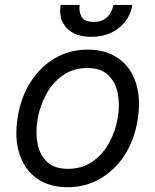

<svg xmlns="http://www.w3.org/2000/svg" viewBox="-20 -756 637 787"><path d="M257.1 11.4Q181.8 11.4 131.2 -24.5Q80.6 -60.4 59.7 -125Q38.7 -189.6 52.6 -275.6Q66.1 -359.4 106.5 -421.7Q147 -484 207 -518.3Q267 -552.6 339.5 -552.6Q414.8 -552.6 465.6 -516.5Q516.3 -480.5 537.3 -415.7Q558.2 -350.9 544 -264.2Q530.5 -181.1 490.1 -119.1Q449.6 -57.2 389.6 -22.9Q329.5 11.4 257.1 11.4ZM258.5 -63.9Q316.1 -63.9 358.7 -93.4Q401.3 -122.9 427.7 -171.2Q454.2 -219.5 463.1 -275.6Q471.6 -328.8 462.4 -374.8Q453.1 -420.8 422.9 -449Q392.8 -477.3 338.1 -477.3Q280.5 -477.3 237.9 -447.4Q195.3 -417.6 169 -369Q142.8 -320.3 133.5 -264.2Q125 -210.9 134.2 -165.3Q143.5 -119.7 173.7 -91.8Q203.8 -63.9 258.5 -63.9ZM444.6 -735.8H522.7Q513.1 -678.3 467.5 -641.7Q421.9 -605.1 353.7 -605.1Q286.6 -605.1 252.8 -641.7Q219.1 -678.3 228.7 -735.8H306.8Q302.6 -708.1 314.5 -687.1Q326.3 -666.2 363.6 -666.2Q400.9 -666.2 420.6 -687.1Q440.3 -708.1 444.6 -735.8Z"/></svg>

Font: Inter UI
Style: Italic
Weight: 400
Italic angle: -9.39999°
Designer: Rasmus Andersson
Foundry: rsms
Version: 3.2;8d6f07862